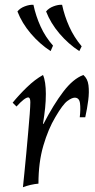

<svg xmlns="http://www.w3.org/2000/svg" viewBox="-20 -769 397 804"><path d="M76 15Q78 -6 82 -43.5Q86 -81 90 -126Q94 -171 98 -214.5Q102 -258 104.5 -292Q107 -326 107 -341Q107 -361 98 -361Q84 -361 49 -323L33 -339Q59 -371 92.5 -403.5Q126 -436 160 -455Q166 -442 169 -421.5Q172 -401 172 -376Q172 -346 169 -317Q166 -288 160 -250H162Q204 -331 245 -385Q286 -439 329 -455Q347 -440 350.5 -412Q354 -384 349.5 -349Q345 -314 337 -278H314Q318 -313 315 -336.5Q312 -360 293 -360Q281 -360 262 -346Q243 -332 212 -279Q182 -229 161.5 -159Q141 -89 141 0Q108 3 76 15ZM312 -555Q266 -585 229 -628.5Q192 -672 173 -721Q184 -735 204 -742.5Q224 -750 240 -749Q250 -702 270 -657.5Q290 -613 322 -575ZM192 -555Q146 -585 109 -628.5Q72 -672 53 -721Q64 -735 84 -742.5Q104 -750 120 -749Q130 -702 150 -658Q170 -614 202 -578Z"/></svg>

Font: Bona Nova SC
Style: Italic
Weight: 400
Italic angle: -4°
Designer: Mateusz Machalski
Foundry: Capitalics
Version: Version 4.001; ttfautohint (v1.8.4.7-5d5b)